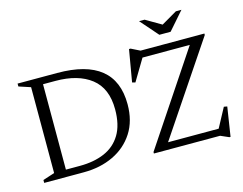

<svg xmlns="http://www.w3.org/2000/svg" viewBox="-116 -1042 1583 1251"><g transform="rotate(-15 676.0 -417.0)"><path d="M42.5 0V-19.5L121.5 -45.5V-624.5L42.5 -650.5V-670H309.5Q700 -670 700 -355Q700 -242.5 649 -163.2Q598 -84 509.8 -42Q421.5 0 310.5 0ZM613 -344Q613 -486 525.2 -554.5Q437.5 -623 285 -623H201.5V-47H296Q391 -47 462.2 -77.5Q533.5 -108 573.2 -173.5Q613 -239 613 -344ZM1302.5 -670V-660L890.5 -47H1232L1301.5 -176.5L1323.5 -172.5L1293 24.5H1285L1229 0H782.5V-10L1191.5 -623H872.5L786 -478.5L765 -484L802 -699.5H812.5L872 -670ZM1198 -858 1093 -738H1017L912 -858H949.5L1055 -796.5L1160.5 -858Z"/></g></svg>

Font: Newsreader Text
Style: Regular
Weight: 400
Designer: Hugues Gentile
Foundry: Production Type
Version: Version 1.002